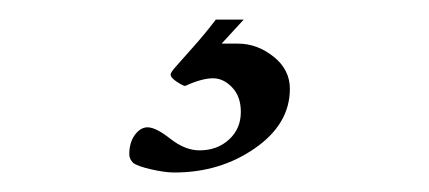

<svg xmlns="http://www.w3.org/2000/svg" viewBox="-20 -16 436 195"><path d="M199.2 3.9H227.5L205.1 28.3H221.7Q241.2 28.3 257.8 41.5Q274.4 54.7 274.4 74.2Q274.4 109.9 239 134.5Q203.6 159.2 157.2 159.2Q147.5 159.2 133.5 156Q119.6 152.8 115.2 149.4Q111.3 145.5 111.3 140.6Q111.3 128.9 116.9 121.1Q122.6 113.3 129.9 113.3Q138.2 113.3 153.1 125Q168 136.7 182.6 136.7Q200.7 136.7 212.6 125.7Q224.6 114.7 224.6 97.7Q224.6 82 215.8 72.8Q207 63.5 196.3 63.5Q185.1 63.5 168 71.3Q166 71.3 159.7 67.1Q153.3 63 153.3 59.6Q153.3 57.6 158.7 51.5Q164.1 45.4 176 32Q188 18.6 199.2 3.9Z"/></svg>

Font: Amiri
Style: Bold Slanted
Weight: 700
Italic angle: 9°
Designer: Khaled Hosny
Version: Version 000.107